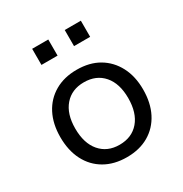

<svg xmlns="http://www.w3.org/2000/svg" viewBox="-166 -833 927 970"><g transform="rotate(-30 297.5 -348.0)"><path d="M298 9Q224 9 169.5 -22.5Q115 -54 85.5 -111.5Q56 -169 56 -247Q56 -324 85.5 -381Q115 -438 169.5 -469.5Q224 -501 297 -501Q372 -501 425.5 -469.5Q479 -438 509 -381Q539 -324 539 -247Q539 -169 509.5 -111.5Q480 -54 426 -22.5Q372 9 298 9ZM297 -64Q369 -64 410.5 -112.5Q452 -161 452 -247Q452 -332 410.5 -380Q369 -428 297 -428Q226 -428 184.5 -380Q143 -332 143 -247Q143 -161 184.5 -112.5Q226 -64 297 -64ZM346 -611V-705H440V-611ZM156 -611V-705H250V-611Z"/></g></svg>

Font: Nunito Sans 9pt
Style: Regular
Weight: 400
Version: Version 3.101;gftools[0.9.27]